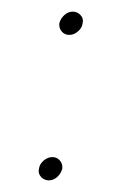

<svg xmlns="http://www.w3.org/2000/svg" viewBox="-20 -310 215 330"><path d="M82 -270Q81 -262 86 -256Q91 -250 99 -250Q107 -250 114 -256Q121 -262 122 -270Q124 -278 118.5 -284Q113 -290 105 -290Q97 -290 90.5 -284Q84 -278 82 -270ZM47 -20Q45 -12 50.5 -6Q56 0 64 0Q72 0 78.5 -6Q85 -12 87 -20Q88 -28 83 -34Q78 -40 70 -40Q62 -40 55 -34Q48 -28 47 -20Z"/></svg>

Font: Josefin Slab Thin Thin
Style: Italic
Weight: 250
Italic angle: -12°
Version: Version 2.000